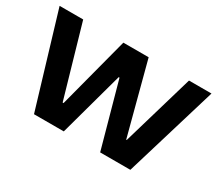

<svg xmlns="http://www.w3.org/2000/svg" viewBox="-101 -746 1089 960"><g transform="rotate(30 443.5 -266.5)"><path d="M165 0 4.9 -533.2H141.1L259.8 -122.1H265.1L373 -533.2H519L627.9 -120.1H630.9L752 -533.2H881.8L721.2 0H546.9L443.8 -372.1H439L336.9 0Z"/></g></svg>

Font: Lumene Sans Expanded
Style: Bold
Weight: 600
Width: 7
Designer: Deni Anggara
Version: Version 1.003;Glyphs 3.1.2 (3151)